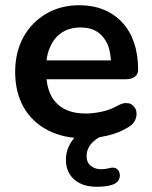

<svg xmlns="http://www.w3.org/2000/svg" viewBox="-20 -519 582 734"><path d="M306 10Q223 10 163 -21Q103 -52 70.5 -109Q38 -166 38 -244Q38 -320 69.5 -377Q101 -434 156.5 -466.5Q212 -499 283 -499Q335 -499 376.5 -482Q418 -465 447.5 -433Q477 -401 492.5 -355.5Q508 -310 508 -253Q508 -235 495.5 -225.5Q483 -216 460 -216H158Q164 -158 195 -126Q233 -85 308 -85Q334 -85 366.5 -91.5Q399 -98 428 -114Q447 -125 461 -125Q463 -125 472 -124Q481 -123 490.5 -113Q500 -103 501 -94Q502 -85 502 -82Q502 -71 495.5 -57.5Q489 -44 471 -33Q436 -11 390.5 -0.5Q345 10 306 10ZM391 -350Q377 -381 351.5 -397.5Q326 -414 288 -414Q246 -414 216.5 -394.5Q187 -375 172 -340Q161 -317 158 -288H404Q402 -324 391 -350ZM350 195Q295 195 263.5 167Q232 139 232 91Q232 49 260 13Q288 -23 334 -42L371 0Q355 7 341 18.5Q327 30 319 45Q311 60 311 77Q311 102 327 115Q343 128 367 128Q374 128 381.5 127Q389 126 397 124Q415 119 425 125.5Q435 132 437.5 144.5Q440 157 434 168.5Q428 180 413 186Q397 192 380.5 193.5Q364 195 350 195Z"/></svg>

Font: Nunito
Style: Bold
Weight: 700
Designer: Vernon Adams
Foundry: Vernon Adams
Version: Version 3.602